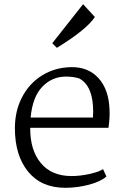

<svg xmlns="http://www.w3.org/2000/svg" viewBox="-20 -883 594 915"><path d="M51 0ZM502 -359Q504 -324 497 -274H124Q123 -168 174.5 -106Q226 -44 321 -44Q362 -44 407 -54Q452 -64 471 -77L487 -42Q461 -18 405 -3Q349 12 291 12Q177 12 114 -65Q51 -142 51 -272Q51 -354 85 -419.5Q119 -485 179.5 -523Q240 -561 317 -563Q400 -565 449.5 -510.5Q499 -456 502 -359ZM126 -323H423L424 -352Q424 -473 358 -509Q330 -518 294 -518Q228 -518 181.5 -469.5Q135 -421 126 -323ZM376 -863 432 -802Q394 -743 251 -655L229 -677Z"/></svg>

Font: Martel Light
Style: Regular
Weight: 300
Designer: Dan Reynolds
Foundry: Dan Reynolds
Version: Version 1.001; ttfautohint (v1.1) -l 5 -r 5 -G 72 -x 0 -D la